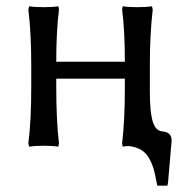

<svg xmlns="http://www.w3.org/2000/svg" viewBox="-20 -460 580 615"><path d="M379.9 -180.2V-208H160.2V-180.2Q160.2 -74.2 168.9 -1L167 9.8Q148.4 6.8 120.1 6.8Q91.8 6.8 73.2 9.8L70.8 -1Q80.1 -74.7 80.1 -180.2V-250Q80.1 -355.5 70.8 -429.2L73.2 -439.9Q91.8 -437 120.1 -437Q148.4 -437 167 -439.9L168.9 -429.2Q160.2 -360.8 160.2 -262.2H379.9Q379.9 -363.8 371.1 -429.2L373 -439.9Q391.6 -437 419.9 -437Q448.2 -437 466.8 -439.9L469.2 -429.2Q460 -351.6 460 -250V-166Q460 -102.1 469 -71.5Q478 -41 500 -39.1Q529.8 -36.6 529.8 -9.8L518.1 126L516.1 134.8H483.9L481.9 125V126Q477.1 98.6 472.2 81.5Q467.3 64.5 457.5 46.9Q447.8 29.3 431.9 20Q416 10.7 393.1 7.8Q380.9 7.8 373 9.8L371.1 -1Q379.9 -70.8 379.9 -180.2Z"/></svg>

Font: Linear Smooth Low Contrast
Style: Regular
Weight: 500
Designer: Philipp H. Poll, Flanker
Foundry: Philipp H. Poll, reworked by Flanker
Version: Version 1.010 | FøM Fix